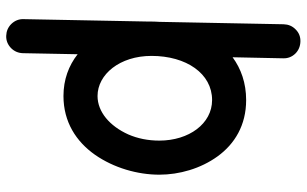

<svg xmlns="http://www.w3.org/2000/svg" viewBox="-206 -554 993 622"><g transform="rotate(90 291.0 -243.5)"><path d="M304.7 -543.9C249.5 -543.9 203.1 -527.3 166 -500L169.4 -663.6C169.9 -678.7 165 -691.9 154.3 -703.1C143.6 -713.9 130.4 -719.2 115.2 -719.7C100.1 -720.2 86.9 -715.3 76.2 -704.6C64.9 -693.8 59.6 -680.7 59.1 -665.5L51.3 -262.7C50.8 -254.4 50.3 -245.6 50.3 -237.3V-227.1L42.5 177.2C42 192.4 47.4 205.6 58.1 216.8C68.8 227.5 81.5 232.9 96.7 233.4C111.8 233.9 125 228.5 136.2 217.8C147 207 152.3 194.3 152.8 179.2L156.2 2C192.9 30.8 238.3 47.9 291.5 47.9C375.5 47.9 439 6.8 481.9 -54.2C524.4 -115.2 546.4 -191.9 546.4 -262.7C546.4 -327.1 526.9 -396.5 486.8 -451.7C446.8 -506.8 386.2 -543.9 304.7 -543.9ZM304.7 -433.6C381.3 -433.6 436 -358.4 436 -262.7C436 -226.1 429.2 -192.4 416 -162.1C388.7 -101.6 342.8 -62.5 291.5 -62.5C221.7 -62.5 161.6 -134.3 161.6 -237.3C161.6 -350.1 218.8 -433.6 304.7 -433.6Z"/></g></svg>

Font: Mikhak SemiBold
Style: Regular
Weight: 600
Designer: Amin Abedi
Version: Version 3.2